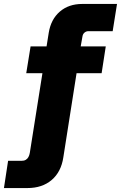

<svg xmlns="http://www.w3.org/2000/svg" viewBox="-107 -750 613 973"><path d="M-87 203 -66 65H2Q15 65 23.5 60Q32 55 37 46Q42 37 44 25L108 -379H26L48 -515H129L140 -584Q151 -652 196 -691Q241 -730 310 -730H486L464 -592H341Q330 -592 321.5 -585Q313 -578 311 -566L302 -515H429L408 -379H281L214 47Q203 121 155 162Q107 203 32 203Z"/></svg>

Font: MuseoModerno ExtraBold
Style: Italic
Weight: 800
Italic angle: -9°
Designer: Pablo Cosgaya, Héctor Gatti, Marcela Romero, and the Authors of The MuseoModerno Project.
Foundry: Omnibus-Type Team
Version: Version 1.003